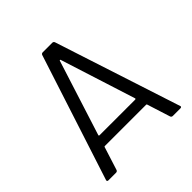

<svg xmlns="http://www.w3.org/2000/svg" viewBox="-187 -840 981 981"><g transform="rotate(-45 303.5 -350.0)"><path d="M509 0Q500 0 497 -8L457 -134Q456 -137 453 -137H154Q151 -137 150 -134L110 -8Q107 0 98 0H44Q35 0 35 -7Q35 -9 36 -11L257 -692Q260 -700 269 -700H337Q346 -700 349 -692L572 -7Q572 0 563 0ZM170 -200Q170 -199 170 -198Q170 -197 171 -196Q172 -195 174 -195H432Q434 -195 435 -196Q436 -197 436 -198Q436 -199 436 -200L306 -608Q305 -610 303 -610Q301 -610 300 -608Z"/></g></svg>

Font: LinhAnh
Style: Regular
Weight: 400
Designer: Jeremy Tribby
Foundry: Tribby Type
Version: Version 1.408